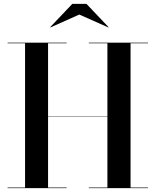

<svg xmlns="http://www.w3.org/2000/svg" viewBox="-20 -970 797 990"><path d="M388.8 -895 239.8 -828.4 238.8 -830 352.8 -950H425.8L539.8 -830L538.8 -828.4ZM19.2 -3H109.2V-747H19.2V-750H323.8V-747H227.8V-371H533.8V-747H437.8V-750H743.2V-747H653.2V-3H743.2V0H437.8V-3H533.8V-369H227.8V-3H323.8V0H19.2Z"/></svg>

Font: Bodoni* 72 Medium
Style: Regular
Weight: 500
Version: Version 1.002; ttfautohint (v0.97) -l 8 -r 50 -G 200 -x 14 -